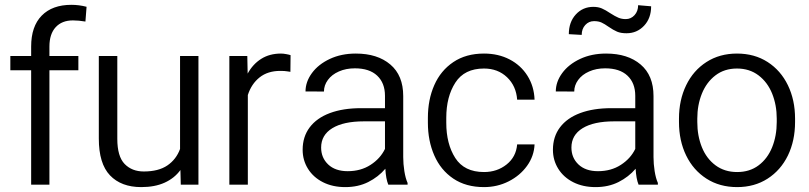

<svg xmlns="http://www.w3.org/2000/svg" viewBox="-20 -754 3303 784"><path d="M22.2 -467V-525.3H107.2V-564Q107.2 -646.3 150.4 -690.3Q193.6 -734.3 271.5 -734.3Q302.5 -734.3 333.5 -726.3L328.8 -666Q301 -670.7 277.8 -670.7Q232.8 -670.7 207.3 -642.9Q181.8 -615 181.8 -564V-525.3H300V-467H181.8V0H107.2V-467Z M790.3 0H718.2L716.7 -59.7Q692.2 -26.2 652.2 -8.1Q612.2 10 556.7 10Q475 10 429.2 -37.9Q383.5 -85.8 383.5 -188.2V-525.3H459V-187.2Q459 -115.3 488.9 -84.5Q518.8 -53.8 567 -53.8Q627.2 -53.8 663.5 -78.5Q699.7 -103.3 715.2 -145.7V-525.3H790.3Z M916.5 -525.3H989.8L991.3 -453.5Q1012.5 -492.3 1046.8 -513.8Q1081 -535.3 1127.3 -535.3Q1136.8 -535.3 1148.9 -533Q1161 -530.8 1166.5 -528.8L1165.8 -460.7Q1159.3 -461.7 1152.5 -462.7Q1143.3 -464.5 1124.3 -464.5Q1073.3 -464.5 1039.9 -437.9Q1006.5 -411.2 992 -366V0H916.5Z M1429 -475Q1392.8 -475 1363.8 -462.2Q1334.8 -449.5 1318.8 -427.5Q1302.8 -405.5 1302.8 -380.3L1227.5 -380.5Q1227.5 -419.8 1253.6 -455.5Q1279.8 -491.3 1326.6 -513.3Q1373.5 -535.3 1432.8 -535.3Q1521.3 -535.3 1573.9 -490.6Q1626.5 -446 1626.5 -361.7V-112.3Q1626.5 -84.8 1631.1 -55.3Q1635.8 -25.8 1644.3 -7V0H1565.5Q1555.7 -23.7 1553.5 -65Q1525 -31.5 1483.7 -10.7Q1442.5 10 1390 10Q1338.3 10 1298.9 -9.9Q1259.5 -29.8 1237.6 -64.8Q1215.8 -99.8 1215.8 -142.3Q1215.8 -195.8 1244.6 -234Q1273.5 -272.3 1327.1 -292.3Q1380.8 -312.3 1454 -312.3H1552V-362.7Q1552 -415 1520.2 -445Q1488.5 -475 1429 -475ZM1552 -146V-258.5H1465.8Q1382.5 -258.5 1336.9 -230.5Q1291.3 -202.5 1291.3 -151.5Q1291.3 -109.8 1320.1 -82.4Q1349 -55 1399.8 -55Q1453.3 -55 1493.1 -80.8Q1533 -106.5 1552 -146Z M2091.7 -164.5H2162.8Q2160.8 -116.5 2132 -76.6Q2103.3 -36.8 2056.9 -13.4Q2010.5 10 1956.5 10Q1882.3 10 1830.9 -24.8Q1779.5 -59.5 1753.4 -119.3Q1727.2 -179 1727.2 -252.8V-272.8Q1727.2 -347.3 1753.4 -406.5Q1779.5 -465.8 1831.1 -500.5Q1882.8 -535.3 1956.3 -535.3Q2014.8 -535.3 2060.8 -511.4Q2106.8 -487.5 2133.8 -444.6Q2160.8 -401.7 2162.8 -347H2091.7Q2087.7 -403 2050.4 -438.6Q2013 -474.2 1956.3 -474.2Q1876.5 -474.2 1839.4 -416.7Q1802.3 -359.2 1802.3 -272.8V-252.8Q1802.3 -166.3 1839 -108.9Q1875.8 -51.5 1956.5 -51.5Q2009.8 -51.5 2048.6 -82.4Q2087.5 -113.3 2091.7 -164.5Z M2538.3 -618.2Q2515 -618.2 2499.8 -624.7Q2484.5 -631.2 2464.5 -645Q2449 -656 2436.4 -661.9Q2423.8 -667.7 2405.8 -667.7Q2384.3 -667.7 2369.8 -651.9Q2355.3 -636 2355.3 -611.5L2302.7 -614.5Q2302.7 -663.8 2331.2 -694.9Q2359.7 -726 2402.8 -726Q2422.8 -726 2437.7 -719.5Q2452.7 -713 2472 -700Q2491.5 -687.5 2504.9 -681.8Q2518.2 -676 2535.2 -676Q2556.2 -676 2571 -692.1Q2585.7 -708.3 2585.7 -732.8L2638.8 -728.3Q2638.8 -679.5 2609.9 -648.9Q2581 -618.2 2538.3 -618.2ZM2451 -475Q2414.8 -475 2385.8 -462.2Q2356.8 -449.5 2340.8 -427.5Q2324.8 -405.5 2324.8 -380.3L2249.5 -380.5Q2249.5 -419.8 2275.6 -455.5Q2301.8 -491.3 2348.6 -513.3Q2395.5 -535.3 2454.8 -535.3Q2543.3 -535.3 2595.9 -490.6Q2648.5 -446 2648.5 -361.7V-112.3Q2648.5 -84.8 2653.1 -55.3Q2657.8 -25.8 2666.3 -7V0H2587.5Q2577.7 -23.7 2575.5 -65Q2547 -31.5 2505.7 -10.7Q2464.5 10 2412 10Q2360.3 10 2320.9 -9.9Q2281.5 -29.8 2259.6 -64.8Q2237.8 -99.8 2237.8 -142.3Q2237.8 -195.8 2266.6 -234Q2295.5 -272.3 2349.1 -292.3Q2402.8 -312.3 2476 -312.3H2574V-362.7Q2574 -415 2542.2 -445Q2510.5 -475 2451 -475ZM2574 -146V-258.5H2487.8Q2404.5 -258.5 2358.9 -230.5Q2313.3 -202.5 2313.3 -151.5Q2313.3 -109.8 2342.1 -82.4Q2371 -55 2421.8 -55Q2475.3 -55 2515.1 -80.8Q2555 -106.5 2574 -146Z M2989.3 -535.3Q3060.8 -535.3 3114.4 -500.8Q3168 -466.3 3197.3 -405.9Q3226.5 -345.5 3226.5 -269.8V-255.8Q3226.5 -179.3 3197.3 -119.1Q3168 -59 3114.4 -24.5Q3060.8 10 2990 10Q2918.5 10 2864.8 -24.5Q2811 -59 2781.8 -119.1Q2752.5 -179.3 2752.5 -255.8V-269.8Q2752.5 -345.5 2781.8 -405.9Q2811 -466.3 2864.8 -500.8Q2918.5 -535.3 2989.3 -535.3ZM2990 -51.5Q3041.3 -51.5 3077.7 -78.9Q3114.2 -106.3 3133 -152.9Q3151.7 -199.5 3151.7 -255.8V-269.8Q3151.7 -325 3133 -371.6Q3114.2 -418.2 3077.4 -446.2Q3040.5 -474.2 2989.3 -474.2Q2938 -474.2 2901.4 -446.2Q2864.8 -418.2 2846 -371.6Q2827.3 -325 2827.3 -269.8V-255.8Q2827.3 -199.5 2846 -152.9Q2864.8 -106.3 2901.8 -78.9Q2938.8 -51.5 2990 -51.5Z"/></svg>

Font: FreesentationVF
Style: Regular
Weight: 400
Designer: glyphs from Roboto by Christian Robertson / Hangul glyphs from Noto Sans CJK(Source Han Sans) by Jang Soo-young and Kang
Foundry: PT&
Version: Version 2.001;Glyphs 3.3.1 (3343)